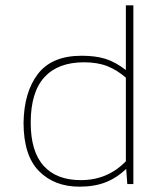

<svg xmlns="http://www.w3.org/2000/svg" viewBox="-20 -694 612 724"><path d="M455.9 -57.1 460 0H482.9V-674H454.6V-429.9Q415.9 -460 378.4 -471.9Q340.8 -483.8 287.8 -483.8Q175.8 -483.8 123.2 -415.5Q70.6 -347.1 68.8 -231.1Q68.8 -107.9 126.8 -49Q184.8 9.9 279.7 9.9Q335.9 9.9 377.9 -6.5Q420 -22.9 455.9 -57.1ZM95.8 -231.1Q95.8 -346.2 147.3 -402.7Q198.7 -459.1 296.8 -459.1Q347.6 -459.1 384.7 -444.5Q421.8 -429.9 454.6 -401.1V-85.9Q420.9 -50.8 378.4 -32.8Q335.9 -14.8 284.6 -14.8Q192.9 -14.8 144.3 -69Q95.8 -123.2 95.8 -231.1Z"/></svg>

Font: Arad-VF Thin Dots1
Style: Regular
Weight: 100
Designer: Mohammad Darvishi
Version: Version 1.000;August 30, 2024;FontCreator 15.0.0.2992 64-bit